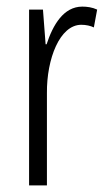

<svg xmlns="http://www.w3.org/2000/svg" viewBox="-20 -561 323 581"><path d="M229 -541C172 -541 140 -485 121 -427H118L110 -532H68V0H122V-279C121 -383 161 -486 226 -486C240 -486 254 -483 264 -478L274 -532C259 -539 243 -541 229 -541Z"/></svg>

Font: Noto Sans Myanmar UI ExtraCondensed Light
Style: Regular
Weight: 300
Width: 2
Designer: Monotype Design Team
Foundry: Monotype Imaging Inc.
Version: Version 2.103